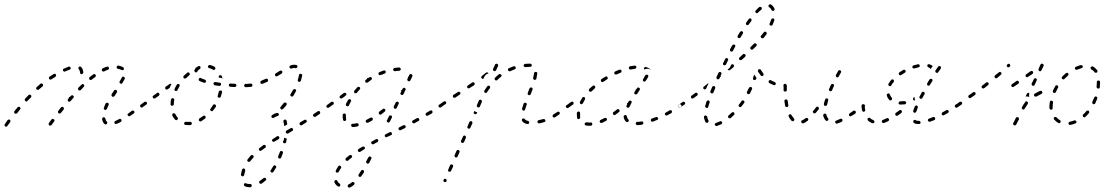

<svg xmlns="http://www.w3.org/2000/svg" viewBox="-28 -566 5108 887"><path d="M20 -8Q20 -11 17 -13Q15 -14 12 -14Q9 -13 7 -11Q-1 0 -6 8Q-7 9 -7 11Q-8 12 -7 14Q-7 15 -6 16Q-5 17 -4 18Q-3 19 -1 19Q0 20 2 19Q3 19 4 18Q5 17 6 16Q11 9 19 -2Q21 -5 20 -8ZM224 -10Q223 -13 221 -15Q220 -16 218 -16Q217 -17 215 -17Q214 -16 212 -16Q211 -15 210 -14L198 2Q196 5 197 8Q197 11 199 13Q201 14 202 14Q204 15 205 14Q207 14 208 13Q209 13 210 12L222 -5Q224 -7 224 -10ZM461 9Q464 8 466 6Q467 5 467 3Q468 2 468 1Q468 -1 467 -2Q466 -4 465 -5Q460 -9 459 -18Q458 -21 455 -23Q453 -25 450 -24Q448 -24 447 -23Q446 -22 445 -21Q444 -20 444 -18Q443 -17 444 -15Q446 -1 455 7Q458 9 461 9ZM533 -7Q534 -10 533 -13Q532 -14 531 -15Q530 -16 528 -17Q527 -17 525 -17Q524 -17 523 -16Q513 -11 505 -7Q502 -6 501 -3Q500 0 501 3Q502 4 503 5Q504 6 505 7Q507 7 508 7Q510 7 511 6Q520 3 530 -3Q533 -4 533 -7ZM593 -46Q594 -49 592 -52Q591 -53 590 -54Q588 -55 587 -55Q585 -55 584 -55Q583 -55 581 -54L565 -42Q562 -41 561 -37Q561 -34 563 -32Q564 -31 565 -30Q566 -29 568 -29Q569 -29 570 -29Q572 -29 573 -30L590 -42Q592 -43 593 -46ZM67 -66Q66 -69 64 -71Q63 -72 61 -73Q60 -73 59 -73Q57 -73 56 -72Q54 -71 53 -70Q46 -62 39 -53Q37 -50 37 -47Q38 -44 40 -42Q43 -40 46 -41Q49 -41 51 -43Q58 -52 65 -61Q67 -63 67 -66ZM267 -63Q267 -64 267 -66Q267 -67 266 -68Q266 -70 265 -71Q262 -73 259 -72Q256 -72 254 -70L248 -63Q248 -62 247 -62Q246 -61 246 -60Q246 -60 246 -59L241 -54Q239 -51 240 -48Q240 -45 242 -43Q244 -42 245 -42Q246 -41 248 -42Q249 -42 251 -42Q252 -43 253 -44L266 -60Q267 -61 267 -63ZM451 -66Q451 -64 452 -63Q452 -61 453 -60Q454 -59 456 -59Q457 -58 459 -58Q460 -58 462 -59Q463 -60 464 -61Q465 -62 466 -63Q469 -72 474 -81Q474 -82 474 -84Q475 -85 474 -86Q474 -88 473 -89Q472 -90 471 -91Q468 -92 465 -91Q462 -91 460 -88Q455 -78 452 -68Q451 -67 451 -66ZM631 -71Q634 -73 634 -76Q635 -79 633 -81Q632 -83 631 -83Q630 -84 628 -84Q627 -85 625 -84Q624 -84 623 -83H622Q620 -81 619 -78Q619 -75 621 -72Q621 -71 623 -70Q624 -70 625 -69Q627 -69 628 -69Q630 -70 631 -71ZM313 -119Q313 -122 310 -124Q309 -125 308 -126Q306 -126 305 -126Q303 -126 302 -125Q301 -125 300 -124Q297 -121 295 -118Q293 -119 291 -118Q291 -118 290 -118Q290 -118 290 -118Q291 -116 291 -114Q289 -111 286 -108Q284 -106 285 -103Q285 -100 287 -98Q288 -97 290 -96Q291 -96 293 -96Q294 -96 295 -97Q297 -97 298 -99Q304 -106 311 -114Q313 -116 313 -119ZM117 -122Q117 -125 114 -127Q113 -128 112 -128Q111 -129 109 -129Q108 -129 106 -128Q105 -128 104 -127Q96 -119 88 -110Q87 -109 87 -108Q86 -106 86 -105Q86 -103 87 -102Q88 -100 89 -99Q90 -98 91 -98Q93 -97 94 -97Q96 -98 97 -98Q98 -99 99 -100Q107 -108 115 -116Q117 -118 117 -122ZM487 -125Q488 -122 490 -120Q493 -118 496 -119Q499 -120 501 -122Q507 -131 512 -139Q513 -142 513 -145Q512 -148 510 -150Q508 -151 507 -151Q505 -151 504 -151Q502 -150 501 -150Q500 -149 499 -148Q494 -140 488 -131Q486 -128 487 -125ZM361 -167Q361 -168 361 -170Q361 -171 361 -173Q360 -174 359 -175Q357 -177 354 -178Q351 -178 349 -175Q342 -168 334 -161Q333 -160 333 -158Q332 -157 332 -156Q332 -154 333 -153Q333 -151 334 -150Q337 -148 340 -148Q343 -148 345 -150Q352 -158 359 -165Q360 -166 361 -167ZM171 -173Q171 -176 169 -178Q167 -180 164 -181Q161 -181 159 -179Q150 -172 142 -164Q139 -162 139 -158Q139 -155 141 -153Q143 -151 147 -151Q150 -150 152 -153Q160 -160 169 -167Q171 -169 171 -173ZM524 -185Q525 -182 528 -180Q529 -179 531 -179Q532 -179 533 -179Q535 -180 536 -181Q537 -182 538 -183Q543 -192 548 -201Q548 -202 549 -204Q549 -205 548 -207Q548 -208 547 -209Q546 -210 545 -211Q542 -212 539 -212Q536 -211 535 -208Q530 -199 525 -190Q523 -188 524 -185ZM415 -215Q415 -218 413 -221Q412 -222 411 -223Q410 -224 408 -224Q407 -224 405 -224Q404 -223 403 -222Q395 -216 386 -210Q384 -208 384 -205Q383 -201 385 -199Q386 -198 388 -197Q389 -196 390 -196Q392 -196 393 -197Q395 -197 396 -198Q404 -205 412 -210Q414 -212 415 -215ZM231 -216Q232 -219 230 -222Q229 -224 226 -225Q223 -226 220 -224Q210 -218 201 -212Q198 -210 198 -207Q197 -204 199 -201Q201 -199 204 -198Q207 -198 209 -199Q219 -206 228 -211Q230 -213 231 -216ZM342 -228Q343 -226 344 -225Q345 -224 346 -224Q348 -223 349 -223Q352 -223 354 -226Q357 -228 357 -231Q356 -248 346 -257Q344 -259 341 -259Q338 -259 336 -256Q334 -254 334 -251Q334 -248 336 -246Q341 -241 342 -231Q342 -229 342 -228ZM296 -245Q297 -246 298 -248Q298 -249 299 -250Q299 -252 298 -253Q297 -256 294 -258Q292 -259 289 -258Q279 -254 267 -249Q266 -249 265 -248Q264 -246 263 -245Q263 -244 263 -242Q263 -241 263 -239Q265 -237 268 -235Q270 -234 273 -236Q284 -241 294 -244Q295 -244 296 -245ZM473 -245Q474 -246 475 -248Q476 -249 476 -251Q476 -252 475 -253Q474 -256 472 -258Q469 -259 466 -258Q456 -255 446 -250Q445 -249 444 -248Q443 -247 443 -246Q442 -244 442 -243Q442 -241 443 -240Q444 -237 447 -236Q450 -235 453 -236Q462 -241 471 -244Q472 -244 473 -245ZM536 -242Q537 -241 539 -242Q540 -242 542 -243Q543 -244 544 -245Q545 -248 544 -251Q544 -254 541 -255Q532 -261 519 -263Q518 -263 516 -263Q515 -262 514 -261Q512 -261 512 -259Q511 -258 511 -257Q510 -255 511 -254Q511 -252 512 -251Q513 -250 514 -249Q515 -248 517 -248Q527 -246 533 -243Q535 -242 536 -242Z M852 12Q853 11 854 11Q856 10 857 9Q857 8 858 6Q858 5 858 3Q858 0 855 -2Q853 -4 850 -3Q845 -3 841 -3Q836 -3 831 -3Q828 -4 826 -2Q823 0 823 3Q823 5 823 6Q823 7 824 9Q825 10 827 11Q828 11 829 11Q835 12 841 12Q846 12 852 12ZM921 -21Q922 -22 922 -23Q922 -25 922 -26Q922 -28 921 -29Q919 -31 916 -32Q913 -32 910 -30Q902 -24 894 -19Q891 -18 891 -15Q890 -12 891 -9Q892 -8 893 -7Q895 -6 896 -5Q897 -5 899 -5Q900 -5 902 -6Q911 -12 919 -18Q921 -19 921 -21ZM783 -12Q784 -11 786 -11Q787 -11 789 -11Q790 -12 791 -13Q794 -15 794 -18Q794 -21 792 -24Q786 -30 782 -39Q781 -40 780 -41Q779 -42 777 -43Q776 -43 774 -43Q773 -43 772 -42Q769 -41 768 -38Q767 -35 768 -32Q773 -22 781 -13Q782 -12 783 -12ZM970 -78Q969 -81 966 -83Q965 -84 964 -84Q962 -84 961 -84Q959 -84 958 -83Q957 -82 956 -81Q951 -72 945 -64Q944 -63 943 -62Q943 -60 943 -59Q943 -57 944 -56Q945 -55 946 -54Q947 -53 948 -53Q950 -52 951 -52Q953 -53 954 -53Q955 -54 956 -55Q963 -64 969 -72Q970 -75 970 -78ZM650 -85Q651 -86 651 -88Q651 -89 651 -91Q651 -92 650 -93Q648 -96 645 -96Q642 -97 639 -95Q629 -87 623 -83Q622 -82 621 -81Q620 -80 620 -78Q619 -77 620 -75Q620 -74 621 -73Q623 -70 626 -70Q629 -69 631 -71Q637 -75 648 -83Q649 -84 650 -85ZM762 -80Q764 -77 767 -77Q768 -77 770 -78Q771 -78 772 -79Q773 -80 774 -81Q775 -83 775 -84Q775 -94 777 -104Q777 -105 777 -107Q777 -108 776 -109Q775 -111 774 -111Q773 -112 771 -112Q768 -113 765 -111Q763 -109 762 -106Q760 -96 760 -85Q759 -82 762 -80ZM709 -129Q709 -132 707 -135Q706 -136 705 -137Q704 -138 702 -138Q701 -138 700 -138Q698 -137 697 -136L680 -124Q678 -123 677 -120Q677 -117 679 -114Q680 -111 683 -111Q687 -111 689 -112L706 -124Q708 -126 709 -129ZM998 -142Q998 -144 997 -145Q996 -146 996 -147Q995 -147 994 -148Q994 -148 994 -148Q990 -147 986 -147Q985 -146 984 -145Q984 -144 983 -143Q981 -134 978 -124Q977 -123 977 -121Q977 -120 978 -118Q979 -117 980 -116Q981 -115 982 -115Q985 -114 988 -115Q991 -116 992 -119Q995 -129 998 -140Q998 -141 998 -142ZM778 -150Q779 -147 782 -146Q785 -145 788 -146Q791 -147 792 -150Q796 -158 801 -167Q803 -170 802 -173Q802 -176 799 -177Q796 -179 793 -178Q790 -177 789 -175Q783 -166 779 -156Q777 -153 778 -150ZM741 -152Q738 -153 736 -155Q735 -157 735 -158Q735 -160 735 -161Q735 -162 736 -164Q737 -165 738 -166L753 -176L755 -178Q757 -179 760 -179Q762 -179 764 -177Q761 -172 758 -166Q757 -163 756 -160L747 -154Q744 -152 741 -152ZM1113 -166Q1115 -168 1116 -171Q1116 -172 1115 -174Q1114 -175 1113 -176Q1112 -177 1111 -178Q1110 -178 1108 -179H1107Q1104 -179 1102 -176Q1100 -174 1100 -171Q1100 -170 1100 -168Q1101 -167 1102 -166Q1103 -165 1104 -164Q1106 -164 1107 -164H1108Q1111 -163 1113 -166ZM1062 -166Q1064 -168 1064 -172Q1064 -175 1062 -177Q1060 -179 1057 -179L1037 -180Q1033 -180 1031 -178Q1029 -176 1029 -173Q1029 -170 1031 -168Q1033 -165 1036 -165L1056 -164Q1059 -164 1062 -166ZM991 -171Q993 -173 993 -176Q994 -179 992 -182Q990 -184 987 -184Q976 -186 967 -187Q964 -187 961 -186Q959 -184 958 -181Q958 -178 960 -175Q961 -173 964 -172Q974 -171 985 -169Q988 -169 991 -171ZM920 -184Q922 -185 923 -188Q924 -190 924 -191Q924 -193 923 -194Q922 -195 921 -196Q920 -197 919 -198Q908 -201 901 -205Q898 -207 895 -206Q892 -205 891 -202Q889 -199 890 -196Q891 -193 894 -192Q903 -187 914 -184Q917 -183 920 -184ZM819 -210Q819 -207 821 -205Q823 -203 826 -203Q829 -203 832 -205Q839 -212 846 -218Q849 -220 849 -223Q849 -226 847 -229Q845 -231 842 -232Q839 -232 837 -230Q829 -223 821 -216Q819 -213 819 -210ZM982 -211Q982 -213 983 -214Q983 -216 984 -217Q986 -218 987 -218Q990 -219 993 -218Q996 -217 997 -214Q999 -209 1000 -203Q995 -206 989 -207Q986 -207 983 -207Q983 -208 983 -208Q982 -210 982 -211ZM878 -254Q877 -254 876 -254Q876 -253 876 -252Q876 -252 876 -252Q873 -247 870 -242Q869 -239 871 -236Q872 -233 875 -232Q878 -231 880 -232Q883 -233 884 -236Q887 -243 895 -247Q897 -248 898 -251Q899 -254 898 -257Q897 -260 894 -261Q891 -262 888 -260Q883 -258 879 -254Q878 -254 878 -254ZM937 -265Q934 -263 933 -260Q933 -259 933 -257Q934 -256 934 -254Q935 -253 936 -252Q938 -251 939 -251Q948 -249 956 -244Q957 -244 958 -243Q960 -243 961 -243Q963 -244 964 -244Q965 -245 966 -247Q968 -249 967 -252Q966 -255 964 -257Q954 -263 942 -266Q939 -266 937 -265Z M1109 281Q1107 280 1104 280Q1101 281 1099 284Q1099 286 1099 287Q1099 289 1099 290Q1100 291 1101 293Q1102 294 1103 294Q1112 299 1124 299Q1126 299 1128 299Q1129 299 1131 298Q1132 297 1133 296Q1134 295 1135 294Q1135 292 1135 291Q1135 288 1133 286Q1130 283 1127 284Q1125 284 1124 284Q1115 284 1109 281ZM1171 271Q1170 272 1169 274Q1169 275 1169 277Q1169 278 1170 279Q1172 282 1175 283Q1178 284 1181 282Q1190 276 1199 268Q1202 266 1202 263Q1202 260 1200 258Q1199 257 1198 256Q1196 255 1195 255Q1193 255 1192 256Q1191 256 1189 257Q1181 264 1173 269Q1171 270 1171 271ZM1104 216Q1103 214 1100 213Q1098 212 1097 212Q1095 212 1094 213Q1093 214 1092 215Q1091 216 1090 218Q1087 229 1085 240Q1085 243 1087 246Q1089 248 1092 249Q1093 249 1095 248Q1096 248 1097 247Q1098 246 1099 245Q1100 244 1100 242Q1102 232 1105 222Q1105 219 1104 216ZM1221 225Q1222 228 1225 230Q1226 231 1227 231Q1229 232 1230 231Q1232 231 1233 230Q1234 229 1235 228Q1241 219 1247 209Q1249 207 1248 204Q1247 201 1245 199Q1242 197 1239 198Q1236 199 1234 202Q1229 211 1223 220Q1221 222 1221 225ZM1144 157Q1144 154 1141 152Q1139 150 1136 150Q1133 150 1131 152Q1123 161 1116 170Q1115 171 1115 172Q1114 174 1114 175Q1115 177 1115 178Q1116 179 1117 180Q1120 182 1123 182Q1126 181 1128 179Q1134 171 1142 163Q1144 161 1144 157ZM1257 162Q1258 165 1261 166Q1264 167 1267 166Q1270 165 1271 162Q1275 152 1279 141Q1280 138 1279 135Q1277 133 1274 132Q1272 130 1269 132Q1266 133 1265 136Q1261 146 1257 156Q1256 159 1257 162ZM1200 112Q1201 109 1199 106Q1197 104 1194 103Q1191 103 1189 104Q1179 111 1171 118Q1170 118 1169 120Q1168 121 1168 122Q1168 124 1168 125Q1168 127 1169 128Q1171 131 1174 131Q1177 131 1180 129Q1188 123 1197 117Q1200 115 1200 112ZM1279 88Q1279 89 1279 89Q1279 91 1281 93Q1282 95 1285 96Q1286 96 1288 96Q1289 96 1291 95Q1292 94 1293 93Q1294 92 1294 90Q1296 82 1297 74Q1295 73 1292 73Q1289 72 1285 70Q1285 74 1284 77Q1283 83 1279 88ZM1261 75Q1262 74 1262 72Q1263 71 1263 69Q1262 68 1262 67Q1261 65 1260 64Q1258 64 1257 63Q1255 63 1254 63Q1253 63 1251 64L1233 76Q1230 77 1229 80Q1228 83 1230 86Q1232 89 1235 89Q1238 90 1240 88L1259 77Q1260 76 1261 75ZM1325 37Q1325 36 1326 34Q1326 33 1326 31Q1326 30 1325 29Q1323 26 1320 25Q1317 24 1315 26L1296 37Q1295 38 1294 39Q1293 40 1292 42Q1292 43 1292 45Q1292 46 1293 48Q1295 50 1298 51Q1301 52 1304 50L1322 39Q1324 38 1325 37ZM1296 -8Q1295 -10 1295 -11Q1294 -12 1292 -13Q1291 -13 1290 -14Q1288 -14 1287 -13Q1284 -13 1282 -10Q1281 -7 1281 -4Q1284 4 1285 16Q1285 16 1285 17Q1285 17 1285 17L1299 9Q1298 -1 1296 -8ZM1389 -4Q1390 -7 1388 -10Q1387 -11 1386 -12Q1385 -13 1383 -13Q1382 -14 1381 -13Q1379 -13 1378 -12L1359 -1Q1356 1 1356 4Q1355 7 1357 10Q1358 12 1361 13Q1364 14 1367 12L1386 0Q1388 -1 1389 -4ZM1257 -31Q1258 -31 1259 -33Q1260 -34 1260 -35Q1260 -37 1260 -38Q1260 -41 1257 -43Q1255 -45 1252 -44Q1241 -43 1229 -34Q1226 -32 1226 -29Q1225 -26 1227 -24Q1228 -22 1229 -22Q1230 -21 1232 -21Q1233 -20 1235 -21Q1236 -21 1237 -22Q1247 -28 1254 -30Q1256 -30 1257 -31ZM1451 -44Q1452 -47 1450 -50Q1449 -51 1448 -52Q1447 -53 1446 -53Q1444 -53 1443 -53Q1441 -53 1440 -52L1422 -40Q1419 -38 1418 -35Q1418 -32 1419 -30Q1420 -28 1421 -28Q1423 -27 1424 -26Q1426 -26 1427 -26Q1429 -27 1430 -27L1448 -39Q1451 -41 1451 -44ZM1283 -90Q1284 -91 1286 -92Q1287 -92 1289 -92Q1290 -93 1291 -92Q1293 -92 1294 -91Q1296 -89 1297 -86Q1297 -83 1295 -80Q1288 -71 1280 -63Q1279 -62 1277 -61Q1276 -60 1274 -60Q1273 -60 1273 -60Q1272 -61 1271 -61Q1271 -61 1270 -61Q1270 -62 1269 -62Q1267 -65 1267 -68Q1266 -71 1269 -73Q1276 -81 1283 -90ZM1497 -76Q1498 -79 1496 -81Q1495 -83 1494 -83Q1493 -84 1491 -84Q1490 -85 1488 -84Q1487 -84 1486 -83L1483 -81Q1480 -79 1480 -76Q1479 -73 1481 -71Q1482 -69 1483 -69Q1484 -68 1486 -68Q1487 -67 1489 -68Q1490 -68 1491 -69L1494 -71Q1497 -73 1497 -76ZM1313 -129Q1313 -127 1313 -126Q1314 -125 1315 -123Q1315 -122 1317 -121Q1318 -120 1319 -120Q1321 -120 1322 -120Q1324 -121 1325 -121Q1326 -122 1327 -123Q1334 -134 1339 -144Q1341 -146 1340 -149Q1339 -152 1337 -154Q1334 -155 1331 -154Q1328 -154 1326 -151Q1321 -141 1315 -132Q1314 -130 1313 -129ZM1135 -166Q1136 -167 1137 -168Q1138 -169 1138 -170Q1139 -172 1138 -173Q1138 -176 1136 -178Q1133 -180 1130 -180Q1119 -179 1108 -178Q1106 -178 1105 -178Q1104 -177 1103 -176Q1102 -175 1101 -174Q1100 -172 1100 -171Q1101 -168 1103 -166Q1105 -163 1108 -163Q1120 -164 1132 -165Q1133 -165 1135 -166ZM1210 -192Q1211 -195 1210 -198Q1209 -201 1206 -202Q1203 -203 1200 -202Q1189 -197 1179 -193Q1178 -192 1177 -191Q1176 -190 1175 -189Q1175 -187 1175 -186Q1175 -184 1175 -183Q1176 -180 1179 -179Q1182 -178 1185 -179Q1195 -183 1207 -188Q1209 -189 1210 -192ZM1348 -192Q1350 -189 1352 -188Q1355 -187 1358 -189Q1361 -190 1362 -193Q1366 -206 1368 -216Q1368 -218 1368 -219Q1368 -221 1367 -222Q1366 -223 1365 -224Q1363 -225 1362 -225Q1359 -226 1356 -224Q1354 -222 1353 -219Q1352 -209 1348 -198Q1347 -195 1348 -192ZM1276 -231Q1277 -234 1276 -237Q1274 -239 1271 -240Q1268 -241 1265 -239L1246 -227Q1243 -225 1242 -222Q1242 -219 1243 -217Q1245 -214 1248 -213Q1251 -213 1253 -214L1273 -226Q1276 -228 1276 -231ZM1338 -251Q1339 -251 1341 -251Q1342 -252 1343 -253Q1345 -254 1345 -255Q1346 -256 1346 -258Q1347 -261 1345 -263Q1343 -266 1340 -266Q1336 -267 1332 -267Q1324 -267 1314 -264Q1313 -263 1312 -262Q1310 -262 1310 -260Q1309 -259 1309 -257Q1309 -256 1309 -255Q1310 -252 1313 -250Q1315 -249 1318 -249Q1326 -252 1332 -252Q1335 -252 1338 -251Z M1578 291Q1577 294 1579 296Q1579 298 1580 299Q1581 300 1583 300Q1584 301 1586 301Q1587 301 1589 300Q1598 296 1607 288Q1608 287 1609 285Q1610 284 1610 283Q1610 281 1610 280Q1609 278 1608 277Q1606 275 1603 275Q1600 274 1598 276Q1590 283 1582 286Q1580 288 1578 291ZM1527 266Q1524 265 1522 266Q1520 267 1519 268Q1518 269 1517 270Q1517 271 1517 273Q1517 274 1517 276Q1522 288 1533 295Q1534 296 1536 296Q1537 296 1539 296Q1540 296 1541 295Q1543 294 1543 293Q1545 290 1544 287Q1544 284 1541 282Q1534 278 1531 271Q1530 268 1527 266ZM1628 245Q1628 248 1631 250Q1633 252 1636 251Q1640 251 1641 248Q1647 240 1653 231Q1654 228 1654 225Q1653 222 1650 220Q1648 219 1645 219Q1641 220 1640 223Q1634 232 1629 240Q1627 242 1628 245ZM1548 205Q1548 202 1545 201Q1544 200 1543 199Q1541 199 1540 199Q1538 200 1537 200Q1536 201 1535 202Q1528 212 1524 221Q1522 224 1523 227Q1524 230 1527 231Q1530 232 1533 231Q1536 230 1537 228Q1541 219 1547 211Q1549 208 1548 205ZM1672 164 1664 179Q1663 182 1664 185Q1665 188 1668 189Q1670 191 1673 190Q1676 189 1678 186L1686 170L1687 168Q1689 165 1688 162Q1687 159 1684 158Q1681 156 1678 157Q1675 158 1674 161ZM1599 158Q1599 155 1597 153Q1595 150 1592 150Q1589 149 1587 151Q1578 158 1570 164Q1569 165 1569 167Q1568 168 1568 169Q1568 171 1568 172Q1569 174 1570 175Q1572 177 1575 177Q1578 178 1580 176Q1587 169 1596 163Q1598 161 1599 158ZM1658 120Q1658 117 1657 114Q1656 113 1655 112Q1654 111 1652 111Q1651 110 1649 111Q1648 111 1646 112Q1637 117 1629 122Q1626 124 1625 127Q1625 130 1626 133Q1628 135 1631 136Q1634 137 1637 135Q1645 130 1654 124Q1657 123 1658 120ZM1719 86Q1720 83 1719 80Q1718 79 1717 78Q1716 77 1714 76Q1713 76 1712 76Q1710 76 1709 77L1691 87Q1688 88 1687 91Q1686 94 1688 97Q1688 98 1689 99Q1691 100 1692 100Q1693 101 1695 101Q1696 101 1698 100L1716 90Q1719 89 1719 86ZM1783 54Q1783 51 1782 48Q1781 47 1780 46Q1779 45 1778 44Q1776 44 1775 44Q1773 44 1772 45L1754 54Q1751 55 1750 58Q1749 61 1750 64Q1751 65 1752 66Q1753 67 1755 68Q1756 68 1758 68Q1759 68 1760 67L1779 58Q1782 57 1783 54ZM1846 22Q1847 19 1845 16Q1845 15 1844 14Q1842 13 1841 12Q1840 12 1838 12Q1837 12 1835 13L1817 22Q1816 23 1815 24Q1814 25 1813 26Q1813 28 1813 29Q1813 31 1814 32Q1814 33 1816 34Q1817 35 1818 36Q1820 36 1821 36Q1823 36 1824 35L1842 26Q1845 25 1846 22ZM1623 18Q1625 18 1626 17Q1627 16 1628 15Q1629 14 1629 12Q1629 11 1629 9Q1628 6 1626 4Q1623 3 1620 3Q1610 6 1602 6H1601Q1598 5 1596 8Q1594 10 1594 13Q1594 16 1596 18Q1598 20 1601 21H1602Q1611 21 1623 18ZM1909 -11Q1910 -14 1908 -17Q1907 -18 1906 -19Q1905 -20 1904 -21Q1902 -21 1901 -21Q1899 -21 1898 -20L1880 -10Q1877 -9 1876 -6Q1875 -3 1877 0Q1878 1 1879 2Q1880 3 1881 3Q1883 4 1884 4Q1886 3 1887 3L1905 -7Q1908 -8 1909 -11ZM1694 -14Q1695 -17 1694 -19Q1693 -21 1692 -22Q1691 -22 1689 -23Q1688 -23 1686 -23Q1685 -23 1683 -22Q1675 -17 1666 -13Q1663 -11 1662 -9Q1661 -6 1662 -3Q1663 -1 1664 0Q1665 1 1667 1Q1668 2 1670 1Q1671 1 1672 1Q1682 -4 1691 -9Q1694 -11 1694 -14ZM1759 -5Q1760 -2 1763 -1Q1764 0 1766 0Q1767 0 1769 0Q1770 -1 1771 -2Q1773 -3 1773 -4L1782 -22Q1784 -25 1783 -28Q1782 -31 1779 -32Q1778 -33 1776 -33Q1775 -33 1773 -33Q1772 -32 1771 -31Q1769 -30 1769 -29L1760 -11Q1758 -8 1759 -5ZM1557 -12Q1557 -11 1558 -10Q1559 -8 1560 -8Q1561 -7 1563 -7Q1564 -7 1566 -7Q1569 -8 1570 -10Q1572 -13 1571 -16Q1570 -22 1570 -28Q1570 -31 1570 -34Q1570 -35 1570 -37Q1569 -38 1568 -39Q1567 -40 1566 -41Q1565 -42 1563 -42Q1560 -42 1558 -40Q1555 -38 1555 -35Q1555 -32 1555 -28Q1555 -20 1557 -12ZM1970 -47Q1971 -50 1969 -53Q1969 -54 1967 -55Q1966 -56 1965 -56Q1963 -57 1962 -56Q1960 -56 1959 -55Q1951 -50 1942 -45Q1939 -43 1938 -40Q1937 -37 1939 -35Q1940 -33 1941 -32Q1942 -31 1944 -31Q1945 -31 1946 -31Q1948 -31 1949 -32Q1958 -37 1967 -42Q1970 -44 1970 -47ZM1752 -56Q1753 -59 1751 -62Q1750 -63 1748 -63Q1747 -64 1745 -64Q1744 -64 1743 -64Q1741 -63 1740 -62Q1732 -56 1724 -50Q1723 -49 1722 -47Q1722 -46 1722 -45Q1721 -43 1722 -42Q1722 -40 1723 -39Q1725 -37 1728 -36Q1731 -36 1734 -38Q1742 -44 1750 -51Q1752 -53 1752 -56ZM1800 -92 1791 -74Q1790 -71 1791 -69Q1792 -66 1795 -64Q1796 -64 1797 -63Q1799 -63 1800 -64Q1802 -64 1803 -65Q1804 -66 1805 -68L1813 -85L1814 -86Q1814 -87 1814 -89Q1815 -90 1814 -92Q1814 -93 1813 -94Q1812 -95 1810 -96Q1808 -97 1805 -96Q1802 -95 1800 -93ZM2013 -76Q2014 -79 2012 -81Q2010 -84 2007 -84Q2004 -85 2002 -83H2001Q1998 -81 1998 -78Q1997 -75 1999 -72Q2001 -70 2004 -69Q2007 -69 2010 -70V-71Q2013 -73 2013 -76ZM1513 -85Q1514 -86 1514 -87Q1514 -89 1514 -90Q1514 -92 1513 -93Q1511 -96 1508 -96Q1505 -97 1502 -95L1486 -83Q1484 -82 1484 -81Q1483 -80 1483 -78Q1482 -77 1483 -75Q1483 -74 1484 -73Q1486 -70 1489 -70Q1492 -69 1494 -71L1511 -83Q1512 -83 1513 -85ZM1570 -80Q1571 -77 1574 -76Q1577 -74 1580 -75Q1583 -76 1584 -79Q1588 -88 1593 -97Q1595 -100 1594 -103Q1593 -106 1590 -107Q1588 -109 1585 -108Q1582 -107 1580 -104Q1575 -95 1570 -86Q1569 -83 1570 -80ZM1550 -111Q1548 -110 1547 -111Q1545 -111 1544 -112Q1543 -112 1542 -114Q1540 -116 1541 -119Q1541 -122 1544 -124L1560 -136Q1563 -138 1566 -137Q1569 -137 1571 -134Q1572 -133 1572 -131Q1572 -130 1572 -129Q1572 -128 1572 -127Q1572 -127 1571 -126Q1569 -125 1568 -124Q1565 -122 1564 -120L1552 -112Q1551 -111 1550 -111ZM1825 -149Q1824 -149 1824 -149Q1824 -148 1824 -148Q1825 -146 1826 -145L1823 -138Q1821 -135 1822 -132Q1823 -129 1826 -128Q1827 -127 1829 -127Q1830 -127 1832 -127Q1833 -128 1834 -129Q1835 -130 1836 -131L1845 -150Q1847 -152 1846 -155Q1845 -158 1842 -160Q1839 -161 1836 -160Q1833 -159 1832 -156L1828 -149Q1826 -149 1825 -149ZM1608 -142Q1608 -138 1610 -136Q1611 -136 1613 -135Q1614 -135 1616 -135Q1617 -135 1619 -136Q1620 -136 1621 -138Q1627 -145 1634 -153Q1636 -155 1636 -158Q1636 -161 1634 -163Q1631 -165 1628 -165Q1625 -165 1623 -163Q1616 -155 1609 -147Q1607 -145 1608 -142ZM1669 -206Q1669 -206 1668 -205Q1668 -204 1668 -202Q1665 -200 1662 -197Q1659 -195 1659 -192Q1658 -189 1660 -187Q1662 -184 1665 -184Q1668 -183 1671 -185Q1679 -191 1687 -197Q1689 -198 1690 -201Q1691 -204 1689 -207Q1687 -210 1684 -210Q1681 -211 1679 -209Q1675 -207 1672 -205Q1671 -206 1669 -206ZM1859 -213Q1858 -212 1857 -210Q1857 -210 1857 -210Q1857 -209 1857 -209Q1857 -209 1857 -208L1854 -201Q1853 -199 1854 -196Q1855 -193 1857 -191Q1859 -191 1860 -191Q1862 -191 1863 -191Q1865 -191 1866 -192Q1867 -193 1868 -195L1877 -213Q1878 -216 1877 -219Q1876 -222 1873 -223Q1872 -224 1870 -224Q1869 -224 1867 -224Q1866 -223 1865 -222Q1864 -221 1863 -220L1860 -213Q1859 -213 1859 -213ZM1721 -229Q1719 -226 1721 -223Q1721 -222 1722 -221Q1723 -220 1725 -219Q1726 -219 1727 -219Q1729 -219 1730 -219Q1734 -221 1737 -222Q1737 -222 1738 -221Q1740 -222 1742 -223Q1742 -223 1742 -224Q1746 -225 1749 -226Q1752 -227 1753 -230Q1755 -233 1754 -236Q1753 -237 1752 -238Q1751 -239 1750 -240Q1749 -241 1747 -241Q1746 -241 1744 -240Q1734 -237 1725 -233Q1722 -232 1721 -229ZM1808 -254Q1805 -253 1803 -253Q1802 -253 1802 -253Q1799 -253 1795 -252Q1792 -252 1790 -249Q1788 -247 1788 -244Q1789 -241 1791 -239Q1794 -237 1797 -237Q1807 -239 1817 -239Q1818 -239 1819 -240Q1821 -241 1822 -242Q1823 -243 1823 -244Q1824 -246 1824 -247Q1823 -250 1821 -252Q1819 -255 1816 -254Q1812 -254 1808 -254Q1808 -254 1808 -254Z M2021 271Q2022 274 2025 275Q2026 275 2028 275Q2029 276 2031 275Q2032 274 2033 273Q2034 272 2035 271V270Q2036 267 2035 264Q2034 262 2031 260Q2030 260 2029 260Q2027 260 2026 260Q2024 261 2023 262Q2022 263 2022 264L2021 265Q2020 268 2021 271ZM2042 223Q2043 226 2046 227Q2049 228 2052 227Q2055 226 2056 223L2065 204Q2066 201 2065 198Q2064 195 2061 194Q2058 193 2055 194Q2053 195 2051 198L2043 217Q2041 220 2042 223ZM2072 156Q2073 159 2076 161Q2079 162 2082 161Q2085 160 2086 157L2095 137Q2096 134 2095 132Q2094 129 2091 127Q2088 126 2085 127Q2082 128 2081 131L2072 151Q2071 154 2072 156ZM2102 90Q2103 93 2106 94Q2109 95 2111 94Q2114 93 2116 90L2124 71Q2126 68 2124 65Q2123 62 2121 61Q2119 60 2118 60Q2116 60 2115 61Q2113 61 2112 62Q2111 63 2111 65L2102 84Q2101 87 2102 90ZM2131 21Q2131 22 2131 24Q2132 25 2133 26Q2134 27 2135 28Q2138 29 2141 28Q2144 27 2145 24L2154 4Q2155 3 2155 2Q2155 0 2154 -1Q2154 -3 2153 -4Q2152 -5 2150 -6Q2147 -7 2145 -6Q2142 -5 2140 -2L2132 18Q2131 19 2131 21ZM2409 7Q2410 7 2411 7Q2413 6 2414 6Q2415 5 2416 3Q2417 2 2417 1Q2417 -3 2415 -5Q2414 -7 2410 -8Q2405 -8 2402 -11Q2399 -12 2397 -15Q2395 -18 2392 -19Q2389 -19 2386 -18Q2385 -17 2384 -16Q2383 -14 2383 -13Q2383 -11 2383 -10Q2383 -8 2384 -7Q2388 -1 2394 2Q2400 6 2409 7ZM2489 -3Q2490 -4 2491 -5Q2491 -7 2492 -8Q2492 -9 2491 -11Q2490 -14 2488 -15Q2485 -17 2482 -16Q2472 -13 2461 -11Q2459 -11 2458 -10Q2457 -9 2456 -8Q2455 -7 2455 -5Q2454 -4 2455 -2Q2455 1 2458 3Q2460 4 2463 4Q2475 2 2486 -2Q2488 -2 2489 -3ZM2558 -42Q2559 -45 2557 -47Q2556 -49 2555 -49Q2554 -50 2552 -50Q2551 -51 2549 -50Q2548 -50 2547 -49Q2536 -42 2528 -37Q2525 -35 2525 -32Q2524 -29 2526 -27Q2526 -25 2527 -25Q2529 -24 2530 -23Q2532 -23 2533 -23Q2535 -23 2536 -24Q2545 -30 2555 -37Q2558 -39 2558 -42ZM2161 -43Q2162 -40 2165 -39Q2168 -37 2171 -39Q2174 -40 2175 -43L2177 -47Q2174 -48 2171 -49Q2167 -51 2163 -53L2161 -49Q2160 -46 2161 -43ZM2385 -59Q2386 -56 2389 -55Q2391 -55 2392 -55Q2394 -55 2395 -56Q2396 -57 2397 -58Q2398 -59 2398 -61Q2401 -70 2405 -82Q2406 -83 2406 -85Q2405 -86 2405 -88Q2404 -89 2403 -90Q2402 -91 2401 -91Q2398 -92 2395 -91Q2392 -90 2391 -87Q2387 -75 2384 -65Q2383 -62 2385 -59ZM2604 -73Q2605 -74 2605 -76Q2606 -77 2605 -79Q2605 -80 2604 -81Q2602 -84 2599 -84Q2596 -85 2594 -83L2589 -80Q2588 -79 2587 -78Q2586 -77 2586 -75Q2586 -74 2586 -72Q2587 -71 2588 -70Q2589 -67 2592 -67Q2595 -66 2598 -68L2602 -71Q2604 -72 2604 -73ZM2198 -98Q2198 -99 2198 -101Q2197 -102 2196 -103Q2195 -104 2194 -105Q2191 -106 2188 -105Q2185 -104 2184 -101Q2179 -91 2175 -80Q2174 -78 2175 -77Q2175 -75 2175 -74Q2176 -73 2177 -72Q2178 -71 2179 -70Q2182 -69 2185 -70Q2188 -71 2189 -74Q2193 -85 2198 -95Q2198 -96 2198 -98ZM2032 -87Q2033 -88 2034 -90Q2034 -91 2033 -93Q2033 -94 2032 -95Q2031 -98 2027 -98Q2024 -99 2022 -97L2002 -83Q2001 -82 2000 -81Q1999 -80 1999 -78Q1998 -77 1999 -75Q1999 -74 2000 -73Q2002 -70 2005 -70Q2008 -69 2010 -71L2030 -85Q2032 -86 2032 -87ZM2099 -134Q2100 -137 2098 -139Q2096 -142 2093 -142Q2090 -143 2088 -141L2067 -128Q2066 -127 2065 -126Q2064 -124 2064 -123Q2064 -121 2064 -120Q2064 -119 2065 -117Q2067 -115 2070 -114Q2073 -114 2075 -115L2096 -129Q2098 -130 2099 -134ZM2414 -147 2410 -136Q2409 -133 2410 -131Q2411 -128 2414 -127Q2416 -126 2417 -126Q2419 -126 2420 -127Q2421 -127 2422 -128Q2423 -129 2424 -131L2428 -142L2432 -152Q2433 -153 2433 -155Q2433 -156 2432 -158Q2432 -159 2430 -160Q2429 -161 2428 -162Q2425 -163 2422 -161Q2419 -160 2418 -157ZM2236 -164Q2236 -167 2234 -169Q2231 -171 2228 -170Q2225 -170 2223 -167Q2216 -158 2210 -148Q2208 -146 2209 -143Q2209 -140 2212 -138Q2215 -136 2218 -137Q2221 -137 2222 -140Q2228 -150 2235 -158Q2237 -161 2236 -164ZM2165 -177Q2166 -180 2164 -182Q2163 -184 2162 -185Q2161 -185 2159 -186Q2158 -186 2156 -186Q2155 -185 2154 -185L2133 -171Q2131 -169 2130 -166Q2129 -163 2131 -161Q2132 -160 2133 -159Q2134 -158 2136 -158Q2137 -157 2139 -158Q2140 -158 2141 -159L2162 -172Q2164 -174 2165 -177ZM2288 -213Q2289 -214 2289 -216Q2289 -217 2289 -219Q2288 -220 2287 -221Q2285 -224 2282 -224Q2279 -225 2277 -223Q2268 -216 2259 -207Q2257 -205 2257 -202Q2257 -199 2259 -197Q2260 -196 2261 -195Q2262 -195 2264 -194Q2265 -194 2267 -195Q2268 -195 2269 -196Q2277 -204 2286 -211Q2287 -212 2288 -213ZM2436 -201Q2438 -198 2441 -197Q2444 -196 2446 -198Q2449 -199 2450 -202Q2453 -216 2454 -226Q2455 -229 2453 -231Q2451 -234 2448 -234Q2445 -234 2442 -233Q2440 -231 2439 -227Q2438 -218 2435 -206Q2434 -203 2436 -201ZM2215 -219Q2220 -224 2226 -226Q2227 -227 2229 -227Q2229 -228 2228 -228Q2228 -228 2228 -229Q2226 -231 2223 -232Q2220 -232 2217 -230Q2208 -223 2198 -215Q2196 -213 2195 -210Q2195 -207 2197 -205Q2198 -203 2200 -202Q2203 -201 2205 -202L2209 -210Q2211 -215 2215 -219ZM2354 -249Q2355 -252 2354 -255Q2354 -257 2353 -258Q2352 -259 2351 -259Q2349 -260 2348 -260Q2346 -260 2345 -260Q2334 -256 2323 -251Q2320 -250 2319 -247Q2318 -244 2319 -241Q2321 -238 2324 -237Q2327 -236 2329 -237Q2339 -242 2350 -246Q2353 -247 2354 -249ZM2250 -242Q2249 -245 2250 -248L2255 -259Q2255 -259 2255 -259Q2255 -259 2255 -260Q2255 -260 2256 -260L2259 -268Q2260 -270 2263 -271Q2266 -273 2269 -271Q2272 -270 2273 -267Q2274 -264 2273 -261L2264 -242Q2264 -242 2264 -241Q2264 -241 2263 -241Q2263 -241 2263 -240Q2261 -239 2260 -238Q2259 -237 2257 -237Q2256 -237 2254 -238Q2251 -239 2250 -242ZM2421 -257Q2424 -257 2426 -259Q2429 -261 2429 -264Q2429 -267 2427 -269Q2425 -272 2422 -272Q2420 -272 2418 -272Q2408 -272 2398 -271Q2395 -271 2393 -268Q2391 -266 2391 -263Q2391 -262 2392 -260Q2393 -259 2394 -258Q2395 -257 2396 -256Q2398 -256 2399 -256Q2409 -257 2418 -257Q2420 -257 2421 -257Z M2702 15Q2703 14 2704 14Q2706 13 2707 12Q2708 11 2708 9Q2709 8 2708 6Q2708 3 2706 1Q2704 -1 2700 0Q2697 0 2693 0Q2686 0 2681 -1Q2678 -1 2676 1Q2673 3 2673 6Q2673 7 2673 9Q2674 10 2675 11Q2675 13 2677 13Q2678 14 2680 14Q2686 15 2693 15Q2697 15 2702 15ZM2943 7Q2945 4 2944 1Q2944 -1 2943 -2Q2943 -3 2941 -4Q2940 -5 2939 -5Q2937 -5 2936 -5Q2925 -3 2916 -3Q2913 -3 2911 -1Q2909 2 2909 5Q2909 6 2910 8Q2910 9 2912 10Q2913 11 2914 12Q2915 12 2917 12Q2927 12 2938 10Q2941 9 2943 7ZM2774 -9Q2775 -11 2776 -12Q2776 -13 2776 -15Q2776 -16 2775 -18Q2774 -20 2771 -21Q2768 -22 2765 -21Q2756 -16 2747 -12Q2744 -11 2743 -8Q2742 -5 2743 -2Q2743 -1 2745 0Q2746 1 2747 2Q2748 2 2750 2Q2751 2 2753 2Q2762 -2 2772 -8Q2773 -8 2774 -9ZM2869 -2Q2872 -2 2875 -4Q2876 -5 2876 -6Q2877 -8 2877 -9Q2877 -11 2876 -12Q2876 -13 2875 -14Q2869 -20 2868 -28Q2868 -30 2867 -31Q2866 -32 2865 -33Q2864 -34 2863 -35Q2861 -35 2860 -35Q2857 -34 2855 -32Q2853 -30 2853 -26Q2855 -13 2864 -4Q2866 -2 2869 -2ZM3012 -16Q3013 -18 3012 -21Q3011 -23 3010 -24Q3009 -25 3008 -25Q3007 -26 3005 -26Q3004 -26 3002 -25Q2993 -22 2983 -18Q2980 -17 2979 -14Q2978 -12 2979 -9Q2979 -7 2980 -6Q2981 -5 2983 -4Q2984 -4 2985 -4Q2987 -4 2988 -4Q2998 -8 3008 -12Q3011 -13 3012 -16ZM2638 -22Q2638 -19 2641 -17Q2643 -15 2646 -16Q2648 -16 2649 -17Q2650 -18 2651 -19Q2652 -20 2652 -21Q2653 -23 2652 -24Q2652 -29 2652 -34Q2652 -39 2652 -43Q2652 -46 2650 -49Q2648 -51 2645 -51Q2642 -51 2640 -49Q2637 -47 2637 -44Q2637 -39 2637 -34Q2637 -28 2638 -22ZM3076 -48Q3077 -51 3076 -53Q3075 -55 3074 -56Q3073 -56 3071 -57Q3070 -57 3068 -57Q3067 -57 3065 -56Q3057 -51 3048 -46Q3045 -45 3044 -42Q3043 -39 3044 -36Q3045 -35 3046 -34Q3047 -33 3049 -33Q3050 -32 3052 -32Q3053 -32 3054 -33Q3064 -38 3073 -43Q3076 -45 3076 -48ZM2834 -51Q2834 -53 2834 -54Q2835 -56 2834 -57Q2834 -58 2833 -59Q2831 -62 2828 -62Q2824 -62 2822 -60Q2814 -54 2806 -48Q2805 -47 2804 -46Q2804 -44 2803 -43Q2803 -41 2804 -40Q2804 -38 2805 -37Q2807 -35 2810 -34Q2813 -34 2815 -36Q2824 -42 2832 -49Q2833 -50 2834 -51ZM2868 -90Q2869 -88 2870 -86Q2868 -82 2867 -79Q2865 -76 2866 -73Q2867 -70 2870 -69Q2871 -68 2873 -68Q2874 -68 2876 -69Q2877 -69 2878 -70Q2879 -71 2880 -72Q2884 -81 2889 -90Q2890 -92 2890 -93Q2891 -95 2890 -96Q2890 -97 2889 -99Q2888 -100 2887 -100Q2884 -102 2881 -101Q2878 -100 2876 -98Q2874 -94 2873 -91Q2870 -91 2868 -90ZM3119 -73Q3120 -74 3120 -76Q3121 -77 3120 -79Q3120 -80 3119 -81Q3117 -84 3114 -84Q3111 -85 3109 -83H3108Q3107 -82 3106 -80Q3105 -79 3105 -78Q3104 -76 3105 -75Q3105 -73 3106 -72Q3108 -70 3111 -69Q3114 -68 3116 -70L3117 -71Q3119 -72 3119 -73ZM2622 -88Q2622 -91 2621 -94Q2620 -95 2618 -96Q2617 -96 2616 -97Q2614 -97 2613 -96Q2611 -96 2610 -95Q2601 -88 2594 -83Q2591 -81 2591 -78Q2590 -75 2592 -73Q2593 -71 2594 -71Q2595 -70 2597 -70Q2598 -69 2600 -70Q2601 -70 2602 -71Q2609 -76 2619 -83Q2622 -85 2622 -88ZM2651 -90Q2652 -87 2655 -85Q2658 -84 2660 -85Q2663 -86 2665 -89Q2669 -98 2674 -106Q2676 -109 2675 -112Q2675 -115 2672 -117Q2669 -118 2666 -118Q2663 -117 2662 -114Q2656 -105 2651 -95Q2650 -93 2651 -90ZM2908 -152Q2907 -151 2907 -150Q2907 -149 2908 -147L2903 -141Q2902 -139 2902 -135Q2903 -132 2905 -131Q2908 -129 2911 -130Q2914 -130 2916 -133L2927 -150Q2929 -153 2928 -156Q2928 -159 2925 -160Q2923 -162 2919 -162Q2916 -161 2915 -158L2910 -152Q2909 -152 2908 -152ZM2703 -164Q2703 -164 2703 -164Q2703 -164 2703 -163Q2699 -159 2694 -155Q2693 -154 2693 -152Q2692 -151 2692 -149Q2692 -148 2693 -147Q2693 -145 2694 -144Q2697 -142 2700 -142Q2703 -142 2705 -144Q2712 -151 2720 -158Q2722 -160 2722 -163Q2722 -166 2720 -169Q2718 -171 2715 -171Q2712 -171 2710 -169Q2707 -167 2704 -164Q2704 -164 2703 -164ZM2748 -196Q2747 -193 2749 -190Q2750 -188 2753 -187Q2757 -186 2759 -188Q2767 -194 2776 -199Q2779 -201 2780 -204Q2780 -207 2779 -209Q2777 -212 2774 -213Q2771 -213 2769 -212Q2759 -206 2751 -201Q2748 -199 2748 -196ZM2942 -195Q2942 -192 2945 -190Q2947 -188 2950 -189Q2953 -190 2955 -192Q2957 -196 2959 -199Q2959 -199 2960 -199Q2961 -201 2962 -203Q2962 -203 2962 -203Q2964 -207 2966 -210Q2967 -211 2967 -213Q2968 -214 2967 -216Q2967 -217 2966 -218Q2965 -219 2964 -220Q2961 -222 2958 -221Q2955 -220 2953 -218Q2949 -210 2943 -200Q2941 -198 2942 -195ZM2826 -241Q2826 -241 2826 -241Q2826 -241 2826 -241Q2820 -238 2814 -236Q2811 -234 2810 -231Q2809 -229 2810 -226Q2812 -223 2815 -222Q2817 -221 2820 -222Q2830 -226 2839 -230Q2842 -231 2843 -234Q2844 -237 2843 -240Q2842 -243 2839 -244Q2836 -245 2833 -244Q2830 -242 2826 -241Q2826 -241 2826 -241ZM2949 -254Q2950 -256 2951 -256Q2953 -257 2954 -257Q2956 -257 2957 -256Q2965 -254 2971 -250Q2974 -248 2976 -247Q2976 -246 2977 -246Q2977 -245 2978 -244Q2973 -247 2968 -248Q2961 -249 2955 -247Q2952 -247 2949 -245Q2947 -246 2947 -248Q2947 -250 2947 -252Q2948 -253 2949 -254ZM2880 -258Q2879 -258 2878 -256Q2877 -255 2877 -254Q2877 -252 2877 -251Q2878 -248 2880 -246Q2883 -244 2886 -245Q2897 -247 2905 -248Q2908 -248 2910 -251Q2912 -253 2912 -256Q2912 -259 2909 -261Q2907 -263 2904 -263Q2894 -262 2883 -260Q2881 -259 2880 -258Z M3306 6Q3307 5 3308 4Q3308 2 3308 1Q3308 -1 3308 -2Q3306 -5 3303 -6Q3300 -7 3297 -5Q3288 -1 3280 2Q3277 2 3275 5Q3274 8 3274 11Q3275 12 3276 13Q3277 15 3278 15Q3279 16 3281 16Q3282 16 3284 16Q3293 13 3304 8Q3305 7 3306 6ZM3236 1Q3239 2 3242 1Q3244 -1 3245 -4Q3246 -7 3245 -10Q3240 -17 3239 -27Q3238 -30 3235 -31Q3233 -33 3230 -33Q3228 -32 3227 -31Q3226 -31 3225 -29Q3224 -28 3224 -27Q3224 -25 3224 -24Q3226 -12 3231 -2Q3233 1 3236 1ZM3365 -38Q3365 -39 3365 -41Q3365 -42 3365 -43Q3364 -45 3363 -46Q3361 -48 3358 -48Q3355 -48 3353 -46Q3345 -39 3338 -33Q3337 -32 3336 -30Q3335 -29 3335 -28Q3335 -26 3336 -25Q3336 -23 3337 -22Q3339 -20 3342 -19Q3345 -19 3348 -21Q3355 -28 3363 -35Q3364 -36 3365 -38ZM3230 -71Q3232 -69 3235 -68Q3236 -67 3238 -67Q3239 -68 3241 -68Q3242 -69 3243 -70Q3244 -71 3244 -73Q3247 -82 3250 -92Q3251 -93 3251 -95Q3251 -96 3250 -98Q3249 -99 3248 -100Q3247 -101 3246 -102Q3243 -103 3240 -101Q3237 -100 3236 -97Q3233 -86 3230 -77Q3229 -74 3230 -71ZM3115 -70Q3113 -69 3112 -70Q3110 -70 3109 -71Q3108 -71 3107 -73Q3105 -75 3106 -78Q3106 -81 3109 -83L3126 -95Q3127 -96 3128 -96Q3130 -96 3131 -96Q3133 -96 3134 -95Q3135 -94 3136 -93Q3138 -91 3137 -87Q3137 -84 3134 -83L3117 -71Q3116 -70 3115 -70ZM3411 -96Q3411 -99 3408 -101Q3407 -102 3405 -102Q3404 -103 3402 -102Q3401 -102 3400 -101Q3398 -101 3398 -99Q3392 -91 3386 -83Q3384 -81 3384 -77Q3385 -74 3387 -73Q3388 -72 3390 -71Q3391 -71 3393 -71Q3394 -71 3395 -72Q3397 -73 3397 -74Q3404 -82 3410 -91Q3412 -93 3411 -96ZM3195 -129Q3196 -132 3194 -135Q3192 -137 3189 -138Q3186 -138 3183 -136L3167 -124Q3165 -123 3165 -122Q3164 -121 3164 -119Q3163 -118 3164 -116Q3164 -115 3165 -114Q3167 -111 3170 -111Q3173 -110 3175 -112L3192 -124Q3195 -126 3195 -129ZM3447 -156Q3447 -158 3446 -159Q3446 -161 3445 -162Q3444 -163 3442 -164Q3439 -165 3437 -164Q3434 -163 3432 -160Q3428 -151 3423 -142Q3423 -141 3422 -139Q3422 -138 3423 -136Q3423 -135 3424 -134Q3425 -132 3426 -132Q3429 -130 3432 -131Q3435 -132 3437 -135Q3441 -144 3446 -154Q3447 -155 3447 -156ZM3254 -139Q3255 -136 3258 -135Q3261 -134 3264 -135Q3267 -136 3268 -139L3276 -158Q3277 -161 3276 -164Q3275 -167 3272 -168Q3269 -169 3266 -168Q3263 -167 3262 -164L3254 -145Q3253 -142 3254 -139ZM3246 -180Q3244 -181 3243 -180Q3241 -180 3240 -179L3224 -166Q3221 -165 3221 -162Q3220 -158 3222 -156Q3224 -153 3227 -153Q3230 -153 3233 -155L3234 -156L3241 -172Q3243 -177 3246 -180ZM3604 -166Q3607 -168 3607 -171Q3607 -174 3604 -176Q3602 -178 3599 -178L3598 -179Q3595 -179 3593 -176Q3591 -174 3591 -171Q3591 -168 3593 -166Q3595 -164 3598 -164L3599 -163Q3602 -163 3604 -166ZM3549 -172Q3550 -173 3552 -173Q3553 -174 3554 -175Q3555 -176 3556 -177Q3557 -180 3555 -183Q3554 -186 3551 -187Q3542 -190 3534 -195Q3531 -197 3528 -196Q3525 -195 3524 -193Q3523 -191 3523 -190Q3522 -188 3523 -187Q3523 -186 3524 -184Q3525 -183 3526 -182Q3536 -177 3546 -173Q3547 -172 3549 -172ZM3464 -199Q3463 -197 3461 -197Q3460 -196 3459 -196Q3457 -196 3456 -196Q3453 -197 3451 -200Q3450 -203 3451 -206Q3454 -214 3456 -222Q3461 -214 3467 -206Q3466 -204 3465 -201Q3465 -200 3464 -199ZM3282 -205Q3283 -202 3286 -200Q3289 -199 3292 -200Q3295 -201 3296 -204L3299 -211Q3301 -211 3303 -212Q3303 -212 3303 -212Q3303 -212 3303 -213Q3302 -214 3301 -216L3304 -223Q3306 -226 3305 -229Q3303 -232 3301 -233Q3298 -234 3295 -233Q3292 -232 3291 -229L3282 -210Q3281 -208 3282 -205ZM3491 -215Q3494 -214 3497 -216Q3499 -218 3500 -221Q3500 -224 3498 -227Q3492 -235 3487 -243Q3486 -246 3483 -246Q3480 -247 3477 -246Q3476 -245 3475 -244Q3474 -243 3474 -241Q3473 -240 3473 -238Q3474 -237 3474 -235Q3480 -226 3486 -218Q3488 -215 3491 -215ZM3355 -251 3361 -256Q3362 -257 3362 -259Q3363 -260 3363 -261Q3363 -263 3363 -264Q3362 -266 3361 -267Q3359 -269 3356 -269Q3353 -270 3351 -268L3346 -258Q3344 -253 3339 -249Q3337 -247 3333 -245Q3334 -245 3334 -245Q3334 -244 3334 -244Q3336 -242 3339 -241Q3342 -241 3345 -243ZM3312 -269Q3313 -266 3316 -265Q3317 -264 3319 -264Q3320 -264 3322 -265Q3323 -265 3324 -266Q3325 -267 3326 -268L3335 -287Q3337 -290 3336 -292Q3335 -295 3332 -297Q3331 -297 3329 -298Q3328 -298 3326 -297Q3325 -297 3324 -296Q3322 -295 3322 -293L3313 -275Q3311 -272 3312 -269ZM3417 -309Q3417 -312 3415 -314Q3413 -316 3409 -317Q3406 -317 3404 -315L3389 -301Q3387 -299 3386 -296Q3386 -292 3388 -290Q3390 -288 3393 -288Q3397 -288 3399 -290L3414 -303Q3416 -306 3417 -309ZM3344 -336Q3344 -334 3345 -333Q3345 -331 3346 -330Q3347 -329 3348 -328Q3351 -327 3354 -328Q3357 -329 3358 -331L3368 -350Q3370 -352 3369 -355Q3368 -358 3365 -360Q3362 -361 3360 -360Q3357 -359 3355 -357L3345 -339Q3345 -337 3344 -336ZM3468 -359Q3468 -362 3465 -364Q3463 -366 3460 -366Q3457 -366 3455 -364Q3448 -357 3440 -349Q3438 -347 3438 -344Q3438 -341 3440 -339Q3443 -337 3446 -336Q3449 -336 3451 -339Q3459 -346 3466 -353Q3468 -356 3468 -359ZM3514 -413Q3514 -416 3511 -418Q3509 -420 3506 -420Q3503 -419 3501 -417Q3495 -409 3488 -401Q3486 -399 3486 -396Q3487 -393 3489 -391Q3492 -389 3495 -389Q3498 -389 3500 -391Q3507 -400 3513 -408Q3515 -410 3514 -413ZM3379 -395Q3380 -392 3383 -391Q3385 -389 3389 -390Q3392 -391 3393 -393L3404 -411Q3405 -413 3405 -416Q3404 -419 3401 -421Q3399 -423 3396 -422Q3393 -421 3391 -419L3380 -401Q3379 -398 3379 -395ZM3549 -477Q3548 -480 3545 -481Q3542 -482 3539 -480Q3536 -479 3535 -476Q3532 -468 3528 -458Q3526 -455 3527 -452Q3528 -449 3531 -448Q3534 -447 3537 -448Q3540 -449 3541 -451Q3546 -462 3549 -471Q3550 -474 3549 -477ZM3418 -456Q3418 -453 3421 -451Q3423 -449 3426 -450Q3429 -450 3431 -453Q3437 -462 3443 -469Q3445 -472 3444 -475Q3444 -478 3441 -480Q3439 -482 3436 -481Q3433 -481 3431 -478Q3425 -470 3419 -461Q3417 -459 3418 -456ZM3462 -516Q3461 -514 3461 -513Q3462 -511 3462 -510Q3463 -508 3464 -507Q3466 -505 3469 -505Q3472 -505 3474 -508Q3482 -516 3489 -521Q3491 -523 3491 -526Q3492 -529 3490 -532Q3488 -534 3485 -534Q3482 -535 3479 -533Q3472 -527 3464 -518Q3463 -517 3462 -516ZM3534 -545Q3531 -547 3528 -546Q3525 -545 3523 -542Q3522 -540 3522 -537Q3523 -534 3526 -532Q3532 -529 3536 -520Q3536 -519 3537 -518Q3538 -517 3540 -516Q3541 -516 3543 -516Q3544 -516 3546 -516Q3548 -517 3550 -520Q3551 -523 3550 -526Q3547 -532 3543 -537Q3539 -542 3534 -545Z M3864 -8Q3865 -11 3864 -13Q3863 -15 3862 -16Q3861 -17 3859 -17Q3858 -18 3857 -18Q3855 -18 3854 -17Q3843 -12 3836 -9Q3834 -9 3833 -8Q3832 -7 3831 -6Q3831 -4 3830 -3Q3830 -1 3831 0Q3832 3 3834 4Q3837 6 3840 5Q3849 2 3860 -3Q3863 -5 3864 -8ZM3705 -10Q3706 -11 3706 -13Q3706 -14 3706 -16Q3706 -17 3705 -18Q3703 -21 3700 -21Q3697 -22 3694 -20Q3686 -14 3678 -10Q3676 -10 3675 -9Q3674 -8 3674 -6Q3673 -5 3673 -4Q3673 -2 3674 -1Q3675 2 3678 3Q3681 5 3683 4Q3693 0 3703 -8Q3704 -9 3705 -10ZM3634 -6Q3637 -6 3639 -8Q3640 -9 3641 -10Q3642 -12 3642 -13Q3642 -15 3641 -16Q3641 -18 3640 -19Q3634 -25 3629 -34Q3627 -37 3624 -38Q3621 -39 3619 -37Q3617 -37 3616 -35Q3616 -34 3615 -33Q3615 -31 3615 -30Q3615 -28 3616 -27Q3621 -16 3629 -8Q3631 -6 3634 -6ZM3791 -7Q3794 -7 3796 -9Q3797 -10 3798 -11Q3799 -13 3799 -14Q3799 -16 3799 -17Q3798 -18 3797 -20Q3792 -26 3790 -35Q3789 -38 3787 -40Q3784 -42 3781 -41Q3778 -40 3776 -38Q3775 -35 3775 -32Q3778 -19 3786 -10Q3788 -8 3791 -7ZM3926 -46Q3926 -49 3925 -52Q3924 -53 3922 -54Q3921 -55 3920 -55Q3918 -55 3917 -55Q3915 -54 3914 -54Q3905 -47 3897 -42Q3896 -41 3895 -40Q3894 -39 3894 -37Q3893 -36 3894 -35Q3894 -33 3895 -32Q3896 -29 3899 -29Q3902 -28 3905 -30Q3913 -35 3923 -41Q3925 -43 3926 -46ZM3755 -64Q3755 -66 3755 -67Q3755 -69 3754 -70Q3753 -71 3752 -72Q3750 -74 3747 -73Q3743 -73 3742 -70Q3735 -62 3729 -54Q3727 -52 3727 -49Q3728 -46 3730 -44Q3731 -43 3733 -42Q3734 -42 3735 -42Q3737 -42 3738 -43Q3740 -44 3741 -45Q3747 -52 3754 -61Q3755 -63 3755 -64ZM3967 -73Q3968 -74 3968 -76Q3969 -77 3968 -79Q3968 -80 3967 -81Q3965 -84 3962 -84Q3959 -85 3957 -83H3956Q3955 -82 3954 -80Q3953 -79 3953 -78Q3953 -76 3953 -75Q3953 -73 3954 -72Q3956 -70 3959 -69Q3962 -68 3964 -70L3965 -71Q3967 -72 3967 -73ZM3602 -73Q3605 -71 3608 -71Q3610 -72 3611 -73Q3612 -73 3613 -75Q3614 -76 3614 -77Q3614 -79 3614 -80Q3612 -90 3611 -100Q3611 -102 3610 -103Q3609 -104 3608 -105Q3607 -106 3605 -107Q3604 -107 3602 -107Q3599 -106 3597 -104Q3595 -102 3596 -98Q3597 -87 3599 -77Q3600 -74 3602 -73ZM3779 -80Q3781 -77 3784 -77Q3785 -76 3787 -77Q3788 -77 3790 -78Q3791 -78 3792 -80Q3792 -81 3793 -82Q3795 -92 3798 -102Q3799 -103 3798 -105Q3798 -106 3798 -108Q3797 -109 3796 -110Q3795 -111 3793 -111Q3790 -112 3788 -111Q3785 -109 3784 -106Q3780 -96 3778 -86Q3778 -83 3779 -80ZM3592 -147Q3593 -146 3594 -145Q3595 -144 3597 -143Q3598 -143 3600 -143Q3603 -143 3605 -145Q3607 -147 3607 -150Q3607 -161 3607 -171Q3607 -174 3604 -176Q3602 -179 3599 -179Q3596 -179 3594 -176Q3592 -174 3592 -171Q3592 -160 3592 -150Q3592 -148 3592 -147ZM3806 -167Q3807 -166 3807 -166Q3807 -166 3807 -165Q3804 -160 3802 -155Q3801 -152 3802 -149Q3803 -146 3806 -145Q3809 -144 3812 -145Q3815 -146 3816 -149Q3820 -158 3824 -168Q3826 -170 3825 -173Q3824 -176 3821 -178Q3818 -179 3815 -178Q3812 -177 3811 -174Q3809 -170 3807 -167Q3807 -167 3806 -167ZM3834 -214Q3834 -211 3837 -209Q3840 -208 3843 -209Q3846 -210 3847 -213Q3852 -221 3857 -231Q3859 -233 3858 -236Q3857 -239 3854 -241Q3852 -242 3849 -242Q3846 -241 3844 -238Q3839 -229 3834 -220Q3833 -217 3834 -214Z M4218 7Q4221 7 4223 5Q4225 3 4225 0Q4225 -2 4224 -3Q4223 -5 4222 -6Q4221 -7 4220 -7Q4218 -8 4217 -8Q4215 -8 4213 -8Q4206 -8 4203 -10Q4202 -11 4201 -12Q4199 -12 4198 -12Q4196 -12 4195 -12Q4194 -11 4193 -10Q4191 -7 4191 -4Q4191 -1 4193 1Q4200 7 4213 7Q4215 7 4218 7ZM4007 3Q4010 2 4011 -1Q4012 -3 4012 -4Q4012 -6 4011 -7Q4010 -8 4009 -9Q4008 -10 4007 -11Q3999 -14 3992 -20Q3991 -21 3989 -22Q3988 -22 3986 -22Q3985 -22 3984 -21Q3982 -21 3981 -19Q3979 -17 3980 -14Q3980 -11 3982 -9Q3991 -1 4001 3Q4004 4 4007 3ZM4077 -8Q4078 -9 4079 -10Q4079 -12 4079 -13Q4079 -15 4079 -16Q4077 -19 4074 -20Q4071 -21 4069 -20Q4059 -15 4051 -12Q4049 -12 4048 -11Q4047 -10 4047 -8Q4046 -7 4046 -6Q4046 -4 4046 -3Q4047 0 4050 2Q4053 3 4056 2Q4065 -1 4075 -6Q4076 -7 4077 -8ZM4292 -15Q4293 -18 4292 -21Q4291 -22 4290 -24Q4289 -25 4288 -25Q4286 -26 4285 -26Q4283 -26 4282 -25Q4272 -21 4264 -18Q4261 -17 4259 -14Q4258 -11 4259 -8Q4260 -7 4261 -6Q4262 -5 4263 -4Q4264 -3 4266 -3Q4267 -3 4269 -4Q4278 -7 4288 -11Q4291 -12 4292 -15ZM4139 -49Q4139 -52 4137 -55Q4136 -56 4135 -57Q4134 -58 4132 -58Q4131 -58 4129 -58Q4128 -57 4127 -56Q4119 -50 4111 -45Q4108 -43 4108 -40Q4107 -37 4109 -34Q4110 -33 4111 -32Q4112 -31 4114 -31Q4115 -31 4117 -31Q4118 -31 4119 -32Q4127 -38 4136 -44Q4138 -46 4139 -49ZM4353 -46Q4354 -47 4355 -49Q4355 -50 4355 -52Q4355 -53 4354 -54Q4352 -57 4349 -58Q4346 -59 4344 -57Q4334 -52 4326 -47Q4323 -46 4323 -43Q4322 -40 4323 -37Q4324 -36 4325 -35Q4326 -34 4328 -33Q4329 -33 4331 -33Q4332 -33 4333 -34Q4342 -39 4351 -44Q4352 -45 4353 -46ZM4191 -52Q4191 -51 4191 -49Q4192 -48 4193 -47Q4194 -46 4196 -45Q4199 -45 4201 -46Q4204 -47 4205 -50Q4208 -59 4212 -69Q4213 -72 4212 -74Q4211 -77 4208 -78Q4207 -79 4205 -79Q4204 -79 4202 -78Q4201 -78 4200 -77Q4199 -76 4198 -74Q4194 -64 4191 -55Q4190 -54 4191 -52ZM3956 -53Q3957 -51 3958 -51Q3959 -50 3961 -50Q3962 -49 3964 -50Q3967 -51 3968 -53Q3970 -56 3969 -59Q3967 -69 3967 -77Q3967 -80 3964 -82Q3962 -85 3959 -85Q3956 -85 3954 -82Q3952 -80 3952 -77Q3952 -67 3955 -55Q3955 -54 3956 -53ZM4397 -73Q4398 -74 4398 -75Q4399 -77 4398 -78Q4398 -80 4397 -81Q4397 -82 4395 -83Q4394 -84 4393 -84Q4391 -85 4390 -84Q4388 -84 4387 -83H4386Q4384 -81 4383 -78Q4382 -75 4384 -73Q4385 -70 4388 -69Q4391 -69 4394 -70L4395 -71Q4396 -71 4397 -73ZM4152 -84Q4155 -84 4157 -87Q4159 -89 4158 -92Q4158 -95 4155 -97Q4153 -99 4150 -99Q4142 -98 4134 -98Q4133 -98 4131 -98Q4130 -98 4128 -97Q4127 -97 4126 -96Q4125 -95 4124 -93Q4123 -92 4123 -90Q4123 -87 4125 -85Q4127 -83 4130 -83Q4132 -83 4134 -83Q4143 -83 4152 -84ZM4193 -103Q4192 -104 4191 -105Q4189 -108 4190 -111Q4191 -114 4193 -116Q4195 -117 4197 -118Q4197 -113 4198 -108Q4199 -105 4200 -103Q4199 -102 4198 -102Q4197 -102 4196 -102Q4194 -102 4193 -103ZM4085 -102Q4089 -102 4091 -104Q4093 -106 4093 -109Q4094 -112 4092 -114Q4086 -121 4083 -129Q4082 -132 4080 -134Q4077 -135 4074 -134Q4071 -133 4069 -130Q4068 -128 4069 -125Q4072 -113 4080 -105Q4082 -102 4085 -102ZM4219 -118Q4219 -116 4220 -115Q4220 -113 4221 -112Q4222 -111 4223 -110Q4226 -109 4229 -110Q4232 -111 4233 -113Q4238 -122 4243 -131Q4245 -134 4244 -137Q4243 -139 4240 -141Q4237 -143 4234 -142Q4231 -141 4230 -138Q4225 -129 4220 -120Q4219 -119 4219 -118ZM4077 -179Q4075 -176 4076 -173Q4077 -170 4080 -169Q4082 -167 4085 -168Q4088 -169 4090 -172Q4091 -174 4092 -176Q4096 -182 4101 -187Q4102 -190 4102 -193Q4102 -196 4099 -198Q4097 -200 4094 -199Q4091 -199 4089 -197Q4084 -190 4080 -184Q4078 -182 4077 -179ZM4255 -179Q4254 -177 4255 -176Q4255 -175 4256 -173Q4257 -172 4258 -171Q4261 -170 4264 -170Q4267 -171 4268 -174L4279 -191Q4280 -192 4280 -194Q4280 -195 4280 -196Q4280 -198 4279 -199Q4278 -200 4277 -201Q4274 -203 4271 -202Q4268 -201 4266 -199L4256 -182Q4255 -180 4255 -179ZM4124 -227Q4124 -224 4125 -221Q4127 -219 4130 -218Q4133 -218 4136 -220Q4144 -225 4152 -230Q4155 -232 4156 -235Q4157 -238 4155 -240Q4153 -243 4150 -244Q4147 -245 4145 -243Q4136 -238 4127 -232Q4125 -230 4124 -227ZM4293 -238Q4293 -237 4293 -235Q4293 -234 4294 -233Q4295 -231 4296 -231Q4299 -229 4302 -229Q4305 -230 4307 -233L4318 -249Q4319 -250 4319 -252Q4319 -253 4319 -255Q4319 -256 4318 -258Q4317 -259 4316 -260Q4314 -261 4310 -261Q4307 -260 4306 -258L4294 -241Q4293 -240 4293 -238ZM4257 -259Q4255 -262 4256 -265Q4257 -268 4260 -269Q4263 -270 4266 -269Q4275 -266 4281 -261L4276 -254Q4274 -251 4272 -247Q4268 -253 4261 -255Q4258 -256 4257 -259ZM4188 -260Q4186 -258 4187 -255Q4188 -252 4191 -250Q4194 -249 4197 -250Q4206 -253 4215 -255Q4218 -255 4220 -258Q4222 -260 4221 -263Q4221 -266 4218 -268Q4215 -270 4212 -269Q4202 -267 4192 -264Q4189 -263 4188 -260Z M4416 -85Q4417 -86 4417 -88Q4417 -89 4417 -91Q4417 -92 4416 -93Q4414 -96 4411 -96Q4408 -97 4405 -95L4387 -82Q4385 -81 4385 -80Q4384 -78 4384 -77Q4383 -75 4384 -74Q4384 -73 4385 -71Q4387 -69 4390 -68Q4393 -68 4395 -70L4414 -83Q4415 -84 4416 -85ZM4478 -129Q4479 -131 4479 -132Q4479 -134 4479 -135Q4478 -136 4478 -138Q4477 -139 4475 -140Q4474 -140 4473 -141Q4471 -141 4470 -141Q4468 -140 4467 -139L4448 -126Q4447 -125 4446 -124Q4446 -122 4445 -121Q4445 -119 4446 -118Q4446 -117 4447 -115Q4449 -113 4452 -112Q4455 -112 4457 -114L4476 -127Q4477 -128 4478 -129ZM4522 -161 4537 -173Q4539 -175 4540 -178Q4540 -181 4538 -183Q4536 -186 4533 -186Q4530 -187 4528 -185L4513 -173L4510 -171Q4508 -170 4508 -169Q4507 -167 4507 -166Q4506 -164 4507 -163Q4507 -161 4508 -160Q4510 -158 4513 -157Q4516 -157 4519 -159ZM4599 -226Q4599 -229 4597 -231Q4595 -234 4592 -234Q4589 -234 4587 -232Q4578 -225 4569 -218Q4567 -216 4566 -212Q4566 -209 4568 -207Q4570 -205 4573 -204Q4576 -204 4579 -206Q4588 -214 4596 -221Q4599 -223 4599 -226ZM4639 -264Q4639 -267 4637 -269Q4636 -270 4635 -271Q4633 -272 4632 -271Q4630 -271 4629 -271Q4628 -270 4627 -269L4625 -268Q4623 -265 4623 -262Q4623 -259 4625 -257Q4627 -255 4630 -255Q4634 -255 4636 -257L4637 -259Q4640 -261 4639 -264Z M4679 -20Q4678 -23 4676 -24Q4674 -25 4673 -25Q4671 -25 4670 -25Q4668 -25 4667 -24Q4666 -23 4665 -21Q4658 -7 4653 3Q4652 4 4652 5Q4652 7 4653 8Q4653 10 4654 11Q4655 12 4657 13Q4658 13 4659 13Q4661 14 4662 13Q4664 13 4665 12Q4666 11 4667 9Q4671 0 4679 -14Q4680 -17 4679 -20ZM4910 -1Q4908 2 4908 5Q4909 6 4909 8Q4910 9 4911 10Q4913 11 4914 11Q4916 11 4917 11Q4929 9 4940 4Q4942 4 4943 3Q4944 2 4944 0Q4945 -1 4945 -3Q4945 -4 4945 -5Q4943 -8 4940 -9Q4938 -11 4935 -10Q4925 -5 4915 -4Q4912 -3 4910 -1ZM4850 -25Q4849 -26 4848 -26Q4846 -26 4845 -26Q4843 -25 4842 -24Q4840 -22 4840 -19Q4840 -16 4842 -14Q4850 -4 4861 2Q4864 4 4867 3Q4870 2 4871 -1Q4872 -2 4872 -4Q4872 -5 4872 -7Q4872 -8 4871 -9Q4870 -10 4868 -11Q4860 -16 4853 -24Q4852 -25 4850 -25ZM4974 -32Q4974 -29 4976 -26Q4977 -25 4978 -25Q4980 -24 4981 -24Q4983 -24 4984 -24Q4985 -25 4986 -26Q4995 -34 5002 -43Q5003 -44 5004 -46Q5004 -47 5004 -49Q5004 -50 5003 -51Q5003 -53 5002 -54Q4999 -56 4996 -55Q4993 -55 4991 -53Q4984 -44 4976 -37Q4974 -35 4974 -32ZM4837 -93Q4837 -96 4835 -98Q4833 -101 4830 -101Q4829 -101 4827 -101Q4826 -101 4824 -100Q4823 -99 4823 -97Q4822 -96 4822 -95Q4820 -83 4820 -71Q4820 -69 4820 -66Q4821 -63 4823 -61Q4825 -59 4828 -59Q4830 -59 4831 -60Q4832 -60 4833 -61Q4834 -63 4835 -64Q4835 -65 4835 -67Q4835 -69 4835 -71Q4835 -82 4837 -93ZM4721 -89Q4721 -90 4721 -92Q4721 -93 4720 -94Q4719 -96 4718 -96Q4717 -97 4715 -98Q4714 -98 4712 -98Q4711 -97 4710 -97Q4708 -96 4708 -94Q4701 -85 4693 -71Q4692 -69 4692 -66Q4693 -63 4696 -61Q4698 -59 4701 -60Q4704 -61 4706 -64Q4714 -77 4720 -86Q4721 -87 4721 -89ZM5018 -93Q5018 -91 5018 -90Q5019 -88 5020 -87Q5021 -86 5022 -85Q5025 -84 5028 -85Q5031 -86 5032 -89Q5037 -99 5041 -110Q5042 -112 5041 -113Q5041 -115 5041 -116Q5040 -117 5039 -118Q5038 -119 5037 -120Q5034 -121 5031 -120Q5028 -118 5027 -115Q5023 -105 5018 -95Q5018 -94 5018 -93ZM4720 -120Q4715 -121 4710 -120L4716 -133Q4717 -134 4718 -135Q4719 -136 4721 -137Q4722 -137 4724 -137Q4725 -137 4726 -137Q4727 -136 4727 -136Q4727 -136 4727 -136Q4727 -135 4727 -135Q4726 -129 4726 -123Q4727 -121 4727 -120L4726 -118Q4723 -119 4720 -120ZM4787 -136Q4788 -139 4787 -142Q4786 -145 4783 -146Q4780 -147 4777 -146Q4765 -141 4752 -133Q4750 -132 4749 -129Q4748 -126 4750 -123Q4751 -120 4754 -120Q4757 -119 4760 -120Q4772 -127 4783 -132Q4786 -133 4787 -136ZM4852 -145Q4852 -145 4852 -145Q4855 -153 4860 -161Q4861 -164 4861 -167Q4860 -170 4857 -171Q4854 -173 4851 -172Q4848 -171 4847 -168Q4842 -160 4838 -151Q4837 -149 4836 -147Q4835 -145 4836 -142Q4837 -139 4840 -137Q4843 -136 4846 -137Q4849 -138 4850 -141Q4851 -143 4852 -145Q4852 -145 4852 -145ZM5038 -165Q5038 -162 5040 -159Q5042 -157 5045 -157Q5048 -156 5050 -158Q5053 -160 5053 -163Q5054 -173 5054 -183V-187Q5054 -188 5054 -190Q5053 -191 5052 -192Q5051 -193 5049 -194Q5048 -194 5047 -194Q5043 -194 5041 -192Q5039 -190 5039 -187V-182Q5039 -174 5038 -165ZM4679 -184Q4680 -187 4678 -190Q4677 -191 4676 -192Q4674 -192 4673 -193Q4672 -193 4670 -193Q4669 -192 4667 -191L4647 -177Q4644 -175 4644 -172Q4643 -169 4645 -167Q4646 -166 4647 -165Q4648 -164 4650 -164Q4651 -163 4653 -164Q4654 -164 4655 -165L4676 -179Q4679 -181 4679 -184ZM4738 -177Q4738 -176 4738 -174Q4739 -173 4740 -172Q4741 -171 4742 -170Q4745 -169 4748 -170Q4751 -171 4752 -174L4761 -194Q4762 -195 4762 -197Q4762 -198 4762 -200Q4761 -201 4760 -202Q4759 -203 4758 -204Q4755 -205 4752 -204Q4749 -203 4748 -200L4738 -180Q4738 -179 4738 -177ZM4908 -222Q4909 -225 4907 -227Q4906 -228 4904 -229Q4903 -230 4902 -230Q4900 -230 4899 -229Q4897 -229 4896 -228Q4887 -220 4879 -212Q4877 -210 4877 -207Q4877 -203 4879 -201Q4880 -200 4882 -200Q4883 -199 4885 -199Q4886 -199 4888 -200Q4889 -201 4890 -202Q4898 -210 4906 -217Q4908 -219 4908 -222ZM4716 -209Q4713 -210 4711 -212Q4710 -214 4710 -215Q4709 -217 4710 -218Q4710 -220 4711 -221Q4712 -222 4713 -223L4733 -237Q4736 -239 4739 -238Q4742 -238 4744 -235Q4745 -234 4745 -233Q4745 -231 4745 -230Q4745 -228 4744 -227Q4743 -226 4742 -225L4738 -222Q4738 -222 4737 -221L4721 -211Q4719 -209 4716 -209ZM5033 -230Q5036 -229 5039 -231Q5040 -232 5041 -233Q5042 -234 5042 -236Q5042 -237 5042 -239Q5042 -240 5041 -241Q5033 -252 5021 -259Q5019 -260 5016 -259Q5013 -258 5011 -256Q5011 -254 5010 -253Q5010 -251 5011 -250Q5011 -248 5012 -247Q5013 -246 5014 -245Q5023 -241 5028 -233Q5030 -230 5033 -230ZM4770 -242Q4771 -239 4773 -238Q4776 -236 4779 -237Q4782 -238 4783 -241L4793 -261Q4794 -264 4793 -267Q4792 -270 4789 -271Q4788 -272 4786 -272Q4785 -272 4783 -272Q4782 -271 4781 -270Q4780 -269 4779 -268L4770 -248Q4769 -245 4770 -242ZM4973 -254Q4975 -257 4974 -260Q4973 -263 4971 -264Q4968 -266 4965 -265Q4954 -263 4942 -257Q4941 -257 4940 -256Q4939 -255 4938 -253Q4938 -252 4938 -250Q4938 -249 4938 -248Q4940 -245 4942 -244Q4945 -243 4948 -244Q4959 -248 4968 -251Q4971 -251 4973 -254Z"/></svg>

Font: FRB American Cursive Dashed Extralight
Style: Italic
Weight: 200
Italic angle: -25°
Version: Version 2.0;Modular Font Editor K font №1